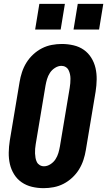

<svg xmlns="http://www.w3.org/2000/svg" viewBox="-20 -972 558 1000"><path d="M207 8Q176 8 146.5 1Q117 -6 93 -22.5Q69 -39 53.5 -64Q38 -89 31.5 -117.5Q25 -146 25.5 -177Q26 -208 31 -240L82 -545Q86 -570 94.5 -596Q103 -622 117.5 -645.5Q132 -669 153 -688.5Q174 -708 198.5 -720.5Q223 -733 249.5 -738Q276 -743 302 -743Q333 -743 363 -736Q393 -729 416.5 -712.5Q440 -696 455.5 -671Q471 -646 477.5 -617.5Q484 -589 483.5 -558Q483 -527 478 -495L427 -190Q423 -165 414.5 -139Q406 -113 391.5 -89.5Q377 -66 356 -46.5Q335 -27 310.5 -14.5Q286 -2 259.5 3Q233 8 207 8ZM209 -106Q226 -106 242.5 -116.5Q259 -127 269 -142.5Q279 -158 284 -175Q289 -192 292 -209L343 -514Q345 -526 346 -538Q347 -550 347 -562Q347 -574 344.5 -585.5Q342 -597 337 -607Q332 -617 322 -623Q312 -629 300 -629Q283 -629 266.5 -618.5Q250 -608 240 -592.5Q230 -577 225 -560Q220 -543 217 -526L166 -221Q164 -209 163 -197Q162 -185 162.5 -173Q163 -161 165 -149.5Q167 -138 172 -128Q177 -118 187 -112Q197 -106 209 -106ZM496 -818H363L385 -952H518ZM296 -818H163L185 -952H318Z"/></svg>

Font: Iosevka SS04 Heavy
Style: Italic
Weight: 900
Italic angle: -9°
Monospace: yes
Designer: Belleve Invis
Foundry: Belleve Invis
Version: Version 19.0.0; ttfautohint (v1.8.4)